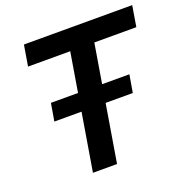

<svg xmlns="http://www.w3.org/2000/svg" viewBox="-130 -848 941 969"><g transform="rotate(-20 341.0 -364.0)"><path d="M82 -615.7 100.6 -727.5H682.1L663.6 -615.7H438L335.9 0H206.5L308.6 -615.7ZM111.8 -309.6 127.9 -404.3H549.3L533.2 -309.6Z"/></g></svg>

Font: Inter Display SemiBold
Style: Italic
Weight: 600
Italic angle: -9.39999°
Designer: Rasmus Andersson
Foundry: rsms
Version: Version 4.000;git-a52131595